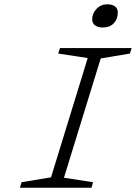

<svg xmlns="http://www.w3.org/2000/svg" viewBox="-20 -880 654 900"><path d="M461.9 -751Q439 -751 425.5 -761Q412.1 -771 412.1 -790Q412.1 -816.9 432.4 -838.4Q452.6 -859.9 482.9 -859.9Q505.4 -859.9 518.8 -850.1Q532.2 -840.3 532.2 -821.8Q532.2 -790.5 513.2 -770.8Q494.1 -751 461.9 -751ZM81.1 -25.9 219.2 -48.8 391.1 -607.9 252.9 -628.9 261.2 -654.8H597.2L588.9 -628.9L452.1 -606L279.8 -46.9L416 -25.9L409.2 0H73.2Z"/></svg>

Font: IntelOne Mono Light
Style: Italic
Weight: 300
Italic angle: -16°
Designer: Fred Shallcrass
Foundry: Frere-Jones Type LLC
Version: Version 1.200;hotconv 1.1.0;makeotfexe 2.6.0;FJTRelease1.2